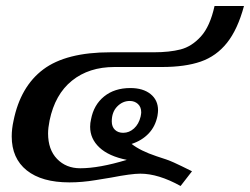

<svg xmlns="http://www.w3.org/2000/svg" viewBox="-20 -597 832 639"><path d="M447 -19Q417 -19 350 -6Q343 -5 298 2.5Q253 10 211 10Q119 10 69 -30Q19 -70 19 -143Q19 -168 25 -195Q48 -309 124 -366Q200 -423 348 -423H492Q544 -423 581 -432.5Q618 -442 648.5 -475.5Q679 -509 694 -577H792Q771 -499 735.5 -454.5Q700 -410 648 -392Q596 -374 519 -374H361Q276 -374 219.5 -328.5Q163 -283 145 -196Q140 -171 140 -153Q140 -99 170 -68Q200 -37 247 -37Q310 -37 402 -65Q342 -77 311 -106Q280 -135 280 -175Q280 -188 283 -200Q292 -248 326.5 -276Q361 -304 414 -304Q456 -304 481 -284Q506 -264 506 -230Q506 -223 504 -211Q497 -176 474.5 -152.5Q452 -129 418 -118Q447 -95 501 -77Q537 -66 559 -56Q581 -46 619 -27L581 22Q507 -19 447 -19ZM448 -209Q450 -219 450 -223Q450 -241 439 -251Q428 -261 412 -261Q388 -261 370 -242.5Q352 -224 352 -193Q352 -175 362.5 -165Q373 -155 390 -155Q410 -155 426 -169.5Q442 -184 448 -209Z"/></svg>

Font: Trirong SemiBold
Style: Italic
Weight: 600
Italic angle: -12°
Designer: Katatrad Team
Foundry: CadsonDemak
Version: Version 1.001